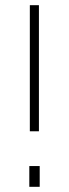

<svg xmlns="http://www.w3.org/2000/svg" viewBox="-20 -720 265 740"><path d="M93 0V-80H133V0ZM95 -214V-700H130V-214Z"/></svg>

Font: Titillium Web ExtraLight
Style: Regular
Weight: 275
Version: Version 1.002;PS 57.000;hotconv 1.0.70;makeotf.lib2.5.55311